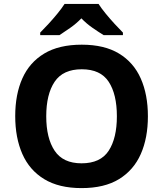

<svg xmlns="http://www.w3.org/2000/svg" viewBox="-20 -954 836 984"><path d="M738 -358Q738 -247 701.5 -164.5Q665 -82 590 -36Q515 10 398 10Q282 10 206.5 -36Q131 -82 94.5 -165Q58 -248 58 -359Q58 -470 94.5 -552Q131 -634 206.5 -679.5Q282 -725 399 -725Q515 -725 590 -679.5Q665 -634 701.5 -551.5Q738 -469 738 -358ZM217 -358Q217 -246 260 -181.5Q303 -117 398 -117Q495 -117 537 -181.5Q579 -246 579 -358Q579 -471 537 -535Q495 -599 399 -599Q303 -599 260 -535Q217 -471 217 -358ZM485 -934Q499 -912 521.5 -884.5Q544 -857 568 -831Q592 -805 610 -787V-774H511Q485 -790 454 -811.5Q423 -833 397 -860Q371 -833 341 -812Q311 -791 285 -774H186V-787Q205 -806 228.5 -831.5Q252 -857 274.5 -884.5Q297 -912 311 -934Z"/></svg>

Font: Noto Sans Gurmukhi UI
Style: Bold
Weight: 700
Designer: Jelle Bosma - Monotype Design Team
Foundry: Monotype Imaging Inc.
Version: Version 2.004; ttfautohint (v1.8.4.7-5d5b)